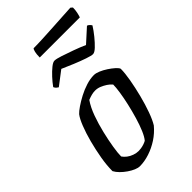

<svg xmlns="http://www.w3.org/2000/svg" viewBox="-251 -910 989 989"><g transform="rotate(-45 244.0 -415.5)"><path d="M148 0Q135 0 118.5 -7Q102 -14 84.5 -26Q67 -38 52.5 -52.5Q38 -67 30 -82Q30 -124 38.5 -173Q47 -222 59.5 -269.5Q72 -317 87 -355Q102 -393 116 -411Q126 -422 148 -437Q170 -452 197.5 -466.5Q225 -481 255 -490.5Q285 -500 312 -500Q326 -500 345 -492Q364 -484 383 -471.5Q402 -459 416 -446.5Q430 -434 433 -425Q433 -394 425 -348.5Q417 -303 404.5 -254Q392 -205 377 -163.5Q362 -122 347 -98Q321 -67 288 -45.5Q255 -24 218.5 -12Q182 0 148 0ZM199 -60Q207 -60 217 -61.5Q227 -63 238 -66.5Q249 -70 258 -75Q271 -90 284 -120.5Q297 -151 308.5 -190Q320 -229 329 -268.5Q338 -308 343 -341.5Q348 -375 348 -395Q338 -407 323.5 -416.5Q309 -426 293 -432.5Q277 -439 260 -439Q247 -439 233.5 -435.5Q220 -432 205 -426Q183 -394 167 -349.5Q151 -305 139.5 -257Q128 -209 121.5 -168Q115 -127 115 -104Q123 -92 136 -82Q149 -72 166 -66Q183 -60 199 -60ZM385 -579Q374 -579 344.5 -589Q315 -599 280 -613.5Q245 -628 216 -641L140 -583Q136 -585 130 -590Q124 -595 120 -604Q135 -625 154.5 -646Q174 -667 192 -681.5Q210 -696 221 -696Q234 -696 263 -686.5Q292 -677 328 -664Q364 -651 393 -638L467 -705Q475 -702 480.5 -696Q486 -690 488 -686Q473 -662 453 -637.5Q433 -613 415 -596Q397 -579 385 -579ZM179 -761Q179 -784 182.5 -798.5Q186 -813 190 -817Q220 -817 260.5 -819Q301 -821 343 -823.5Q385 -826 419.5 -828Q454 -830 472 -831L482 -822Q482 -804 478 -786Q474 -768 471 -761Z"/></g></svg>

Font: Texturina 12pt
Style: Italic
Weight: 400
Italic angle: -11°
Designer: Guillermo Torres Carreño
Foundry: Omnibus-Type
Version: Version 1.002